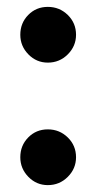

<svg xmlns="http://www.w3.org/2000/svg" viewBox="-20 -523 280 558"><path d="M201 -66Q201 -33 177 -9Q153 15 119 15Q86 15 62.5 -9Q39 -33 39 -66Q39 -100 62 -123.5Q85 -147 119 -147Q153 -147 177 -123.5Q201 -100 201 -66ZM201 -422Q201 -389 177 -365Q153 -341 119 -341Q86 -341 62.5 -365Q39 -389 39 -422Q39 -456 62 -479.5Q85 -503 119 -503Q153 -503 177 -479.5Q201 -456 201 -422Z"/></svg>

Font: Fira Sans Medium
Style: Regular
Weight: 500
Designer: bBox Type GmbH & Carrois Corporate GbR & Edenspiekermann AG
Foundry: bBox Type GmbH & Carrois Corporate GbR & Edenspiekermann AG
Version: Version 4.301